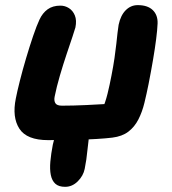

<svg xmlns="http://www.w3.org/2000/svg" viewBox="-20 -542 670 750"><path d="M168 5.4Q84.6 5.4 55.7 -39.3Q26.8 -84 41.8 -157.4Q47 -184.2 57.6 -226.3Q68.2 -268.4 81.9 -314.6Q95.6 -360.8 109.4 -401.4Q123.2 -442 134.2 -465.4Q146 -491 165.9 -505.5Q185.8 -520 216 -520Q233.8 -520 249.2 -510.3Q264.6 -500.6 272.4 -481.6Q280.2 -462.6 274.6 -434.8Q272.8 -427.4 263.2 -398.9Q253.6 -370.4 240.1 -330.2Q226.6 -290 213.8 -246.2Q201 -202.4 193.6 -165.2Q190.2 -149.2 196.1 -139.2Q202 -129.2 222 -129.2Q265 -129.2 316.4 -131.6Q367.8 -134 416 -136.9Q464.2 -139.8 497 -141.4L378.4 -111.6Q391.6 -141.6 400.1 -176.1Q408.6 -210.6 415.6 -247.6Q422.8 -284.6 427.3 -315.5Q431.8 -346.4 434.4 -370.8Q437 -395.2 439.1 -413.9Q441.2 -432.6 443.4 -445.2Q451.2 -482.2 471.1 -502.1Q491 -522 518 -522Q556.6 -522 576.6 -502.7Q596.6 -483.4 595.6 -450.6Q594.6 -425.6 590 -389.5Q585.4 -353.4 577.9 -309.2Q570.4 -265 560.4 -214Q552.8 -176 544.1 -140.2Q535.4 -104.4 520.5 -75.3Q505.6 -46.2 481.4 -27.7Q457.2 -9.2 418.8 -4.4Q394.6 -1.4 356.8 0.9Q319 3.2 270.8 4.3Q222.6 5.4 168 5.4ZM234.4 187.8Q209.4 187.8 196.2 175.8Q183 163.8 178.5 141.7Q174 119.6 176.7 89.1Q179.4 58.6 186.4 22.6Q193.4 -10.6 210.1 -36.1Q226.8 -61.6 249.5 -76Q272.2 -90.4 295.6 -90.4Q314.2 -90.4 326.6 -79.6Q339 -68.8 334 -46Q326 -2.2 322 40.5Q318 83.2 310.8 117.8Q305.4 144.8 283.8 166.3Q262.2 187.8 234.4 187.8Z"/></svg>

Font: Shantell Sans Light
Style: Italic
Weight: 300
Italic angle: -11°
Designer: Stephen Nixon, Anya Danilova, Shantell Martin
Foundry: Arrow Type
Version: Version 1.008;[ac192a2d6]